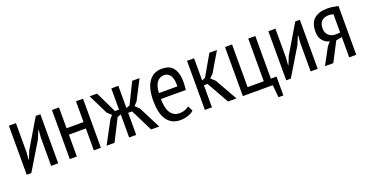

<svg xmlns="http://www.w3.org/2000/svg" viewBox="-30 -1112 3531 1839"><g transform="rotate(-20 1735.5 -192.5)"><path d="M308 -288 314 -364H310L275 -280L106 0H59V-500H131V-203L125 -130H129L162 -212L333 -500H380V0H308Z M743 -223H570V0H498V-500H570V-288H743V-500H815V0H743Z M1066 -221 954 0H873L996 -229L1023 -259L982 -297L882 -500H958L1062 -284H1103V-500H1175V-274L1212 -288L1316 -500H1391L1286 -297L1254 -265L1295 -225L1410 0H1327L1215 -225H1175V0H1103V-235Z M1761 -34Q1737 -12 1700 0Q1663 12 1622 12Q1575 12 1540.5 -6.5Q1506 -25 1483.5 -59.5Q1461 -94 1450.5 -142Q1440 -190 1440 -250Q1440 -378 1487 -445Q1534 -512 1620 -512Q1648 -512 1675.5 -505Q1703 -498 1725 -477Q1747 -456 1760.5 -418Q1774 -380 1774 -319Q1774 -302 1772.5 -282.5Q1771 -263 1769 -242H1515Q1515 -199 1522 -164Q1529 -129 1544 -104.5Q1559 -80 1582.5 -66.5Q1606 -53 1641 -53Q1668 -53 1694.5 -63Q1721 -73 1735 -87ZM1705 -302Q1707 -377 1684 -412Q1661 -447 1621 -447Q1575 -447 1548 -412Q1521 -377 1516 -302Z M1984 -225H1947V0H1875V-500H1947V-274L1981 -288L2103 -500H2180L2061 -299L2026 -266L2069 -226L2197 0H2111Z M2629 127H2579L2567 0H2262V-500H2334V-65H2499V-500H2571V-65H2629Z M2953 -288 2959 -364H2955L2920 -280L2751 0H2704V-500H2776V-203L2770 -130H2774L2807 -212L2978 -500H3025V0H2953Z M3346 -207 3285 -195 3184 0H3099L3192 -172L3224 -208Q3183 -216 3154.5 -250Q3126 -284 3126 -342Q3126 -432 3174.5 -472Q3223 -512 3307 -512Q3338 -512 3365.5 -507.5Q3393 -503 3418 -497V0H3346ZM3346 -253V-438Q3336 -443 3323 -445Q3310 -447 3300 -447Q3252 -447 3226.5 -422Q3201 -397 3201 -346Q3201 -300 3230 -274.5Q3259 -249 3307 -251Z"/></g></svg>

Font: PT Sans Narrow
Style: Regular
Weight: 400
Width: 3
Designer: A.Korolkova, O.Umpeleva, V.Yefimov
Foundry: ParaType Ltd
Version: Version 2.003W OFL